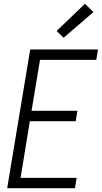

<svg xmlns="http://www.w3.org/2000/svg" viewBox="-20 -997 540 1017"><path d="M18 0 140 -735H499L490 -680H192L147 -410H390L381 -355H138L89 -55H386L377 0ZM317 -797 280 -833 430 -977 475 -933Z"/></svg>

Font: Iosevka SS04 Light Oblique
Style: Regular
Weight: 300
Italic angle: -9°
Monospace: yes
Designer: Belleve Invis
Foundry: Belleve Invis
Version: Version 19.0.0; ttfautohint (v1.8.4)